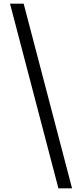

<svg xmlns="http://www.w3.org/2000/svg" viewBox="-20 -819 451 1055"><path d="M110 -799H35L301 216H376Z"/></svg>

Font: Noto Sans Sinhala Condensed
Style: Regular
Weight: 400
Width: 3
Designer: Jelle Bosma - Monotype Design Team
Foundry: Monotype Imaging Inc.
Version: Version 2.006